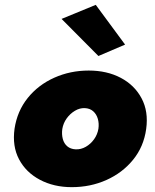

<svg xmlns="http://www.w3.org/2000/svg" viewBox="-20 -762 638 792"><path d="M40 -231Q30 -159 58.5 -105Q87 -51 144.5 -20.5Q202 10 276 10Q353 10 419 -19.5Q485 -49 529 -103Q573 -157 583 -230Q593 -302 564 -356.5Q535 -411 478 -441Q421 -471 346 -471Q270 -471 204 -441.5Q138 -412 94.5 -358Q51 -304 40 -231ZM237 -230Q241 -254 255 -273.5Q269 -293 289 -305Q309 -317 330 -316Q351 -315 364.5 -303Q378 -291 383.5 -272Q389 -253 386 -231Q382 -207 368 -187.5Q354 -168 334 -156.5Q314 -145 292 -146Q271 -147 257.5 -158.5Q244 -170 239 -189Q234 -208 237 -230ZM234 -684 386 -531 496 -578 375 -742Z"/></svg>

Font: Jost Black
Style: Italic
Weight: 900
Italic angle: -5°
Version: Version 3.710